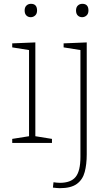

<svg xmlns="http://www.w3.org/2000/svg" viewBox="-20 -748 578 1005"><path d="M252 -21V0H44V-21L132 -35V-486L44 -500V-521L165 -526V-35ZM141 -658Q127 -658 118 -667Q109 -676 109 -693Q109 -710 118.5 -719Q128 -728 142 -728Q174 -728 174 -693Q174 -676 164 -667Q154 -658 141 -658ZM293 237Q286 237 276.5 236Q267 235 257 234L260 206Q269 207 277 208Q285 209 293 209Q351 209 376 178Q401 147 401 73V-486L313 -500V-521L434 -526V60Q434 112 423.5 152Q413 192 382.5 214.5Q352 237 293 237ZM410 -658Q396 -658 387 -667Q378 -676 378 -693Q378 -710 387.5 -719Q397 -728 411 -728Q443 -728 443 -693Q443 -676 433 -667Q423 -658 410 -658Z"/></svg>

Font: Bitter ExtraLight
Style: Regular
Weight: 200
Designer: Sol Matas, and Bitter project Authors
Foundry: Sol Matas
Version: Version 2.001